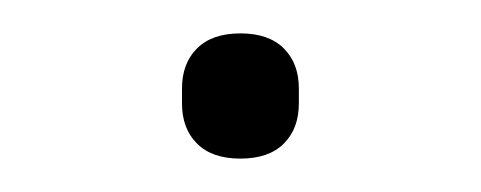

<svg xmlns="http://www.w3.org/2000/svg" viewBox="-20 -88 288 115"><path d="M124 7Q107 7 98 -2Q89 -11 89 -26V-35Q89 -50 98 -59Q107 -68 124 -68Q141 -68 150 -59Q159 -50 159 -35V-26Q159 -11 150 -2Q141 7 124 7Z"/></svg>

Font: IBM Plex Sans KR ExtraLight
Style: Regular
Weight: 200
Designer: Mike Abbink; Paul van der Laan; Pieter van Rosmalen; Wujin Sim; Chorong Kim; Dohee Lee;
Foundry: Sandoll Inc.
Version: Version 1.001